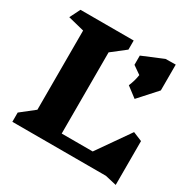

<svg xmlns="http://www.w3.org/2000/svg" viewBox="-175 -960 1150 1153"><g transform="rotate(30 400.0 -384.0)"><path d="M693 1H44V-63L138 -137V-686L26 -714L62 -786H431V-723L336 -649V-86H551L708 -311L771 -285V19ZM722 -608 611 -485 540 -539Q558 -581 564 -623L508 -662V-726L652 -786L722 -787Z"/></g></svg>

Font: Inknut Antiqua ExtraBold
Style: Regular
Weight: 800
Designer: Claus Eggers Sørensen
Foundry: Claus Eggers Sørensen
Version: Version 1.003; ttfautohint (v1.8.2) -l 8 -r 50 -G 200 -x 14 